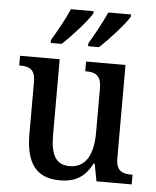

<svg xmlns="http://www.w3.org/2000/svg" viewBox="-54 -812 708 869"><g transform="rotate(5 299.5 -378.0)"><path d="M325 -619V-606H374C416 -644 486 -721 506 -756V-766H403C383 -721 352 -665 325 -619ZM155 -619V-606H205C246 -644 316 -721 336 -756V-766H233C214 -721 182 -665 155 -619ZM250 10C312 10 361 -10 396 -79H401L416 0H576V-44H572C533 -44 501 -52 501 -111V-536H322V-492H325C364 -492 395 -483 395 -421V-218C395 -122 363 -58 289 -58C221 -58 202 -108 202 -196V-536H22V-492H25C67 -492 95 -482 95 -423V-186C95 -50 147 10 250 10Z"/></g></svg>

Font: Noto Serif Myanmar SemiCondensed Medium
Style: Regular
Weight: 500
Width: 4
Designer: Ben Mitchell and the Monotype Design Team
Foundry: Monotype Imaging Inc.
Version: Version 2.106